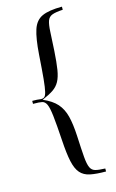

<svg xmlns="http://www.w3.org/2000/svg" viewBox="-121 -680 535 883"><g transform="rotate(-15 146.5 -238.5)"><path d="M269.5 139.6V153.8Q223.6 153.8 194.3 147.7Q165 141.6 148.2 122.3Q131.3 103 123 64.7Q114.7 26.4 110.8 -38.1Q106 -114.3 101.3 -154.8Q96.7 -195.3 89.1 -211.7Q81.5 -228 67.9 -230.7Q54.2 -233.4 30.8 -233.4H25.4V-247.6H30.8Q49.3 -247.6 61.5 -245.6Q73.7 -243.7 81.3 -248.3Q88.9 -252.9 93.5 -271.7Q98.1 -290.5 102.1 -331.5Q106 -372.6 110.8 -444.3Q116.2 -521.5 129.4 -561.5Q142.6 -601.6 175 -616.2Q207.5 -630.9 269.5 -630.9V-616.2Q235.4 -614.3 218.5 -607.9Q201.7 -601.6 195.6 -584.2Q189.5 -566.9 188 -533.4Q186.5 -500 183.1 -443.4Q179.7 -389.2 174.3 -355.7Q168.9 -322.3 157.7 -301.8Q146.5 -281.2 126.5 -267.8Q106.4 -254.4 73.2 -240.2Q116.2 -221.7 138.7 -196.3Q161.1 -170.9 170.7 -133.1Q180.2 -95.2 183.1 -38.1Q186 26.4 189 62.3Q191.9 98.1 199.5 114.3Q207 130.4 223.4 134.5Q239.7 138.7 269.5 139.6Z"/></g></svg>

Font: Bacasime Antique
Style: Regular
Weight: 400
Designer: The DocRepair Project, Claus Eggers Sørensen
Foundry: Google
Version: Version 2.000